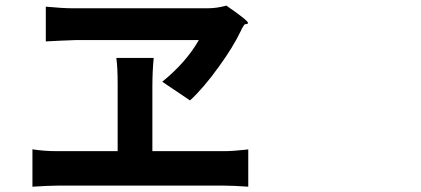

<svg xmlns="http://www.w3.org/2000/svg" viewBox="-20 -708 1540 702"><path d="M98.6 -25.4V-162.1Q140.6 -155.3 190.4 -155.3H410.2V-388.7Q410.2 -392.6 410.2 -400.4Q410.2 -462.9 405.3 -496.1H542Q537.1 -448.2 537.1 -387.7V-155.3H799.8Q831.1 -155.3 882.8 -161.1Q886.7 -162.1 887.7 -162.1V-25.4Q833 -29.3 799.8 -29.3H495.1H190.4Q161.1 -29.3 98.6 -25.4ZM674.8 -340.8 573.2 -409.2Q660.2 -479.5 707 -561.5H256.8Q202.1 -559.6 147.5 -556.6V-683.6Q210 -677.7 248 -677.7H492.2H737.3Q773.4 -677.7 807.6 -687.5Q891.6 -629.9 886.7 -623Q884.8 -620.1 880.9 -620.1Q874 -620.1 871.1 -614.3Q864.3 -604.5 860.4 -594.7Q832 -535.2 779.3 -462.9Q724.6 -386.7 674.8 -340.8Z"/></svg>

Font: Bpmf GenSeki Gothic B
Style: B
Weight: 700
Foundry: But Ko
Version: Version 1.320